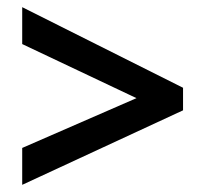

<svg xmlns="http://www.w3.org/2000/svg" viewBox="-20 -628 573 536"><path d="M42 -215 361 -354 42 -505V-608L491 -383V-320L42 -112Z"/></svg>

Font: Noto Sans Georgian SemiCondensed SemiBold
Style: Regular
Weight: 600
Width: 4
Designer: Monotype Design Team, Akaki Razmadze
Foundry: Google LLC
Version: Version 2.005; ttfautohint (v1.8.4.7-5d5b)